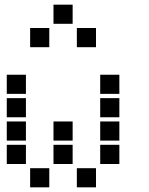

<svg xmlns="http://www.w3.org/2000/svg" viewBox="-20 -811 640 822"><path d="M210 -791Q209 -791 209 -791Q209 -791 209 -790V-710Q209 -709 209 -709Q209 -709 210 -709H290Q291 -709 291 -709Q291 -709 291 -710V-790Q291 -791 291 -791Q291 -791 290 -791ZM110 -691Q109 -691 109 -691Q109 -691 109 -690V-610Q109 -609 109 -609Q109 -609 110 -609H190Q191 -609 191 -609Q191 -609 191 -610V-690Q191 -691 191 -691Q191 -691 190 -691ZM310 -691Q309 -691 309 -691Q309 -691 309 -690V-610Q309 -609 309 -609Q309 -609 310 -609H390Q391 -609 391 -609Q391 -609 391 -610V-690Q391 -691 391 -691Q391 -691 390 -691ZM10 -491Q9 -491 9 -491Q9 -491 9 -490V-410Q9 -409 9 -409Q9 -409 10 -409H90Q91 -409 91 -409Q91 -409 91 -410V-490Q91 -491 91 -491Q91 -491 90 -491ZM410 -491Q409 -491 409 -491Q409 -491 409 -490V-410Q409 -409 409 -409Q409 -409 410 -409H490Q491 -409 491 -409Q491 -409 491 -410V-490Q491 -491 491 -491Q491 -491 490 -491ZM10 -391Q9 -391 9 -391Q9 -391 9 -390V-310Q9 -309 9 -309Q9 -309 10 -309H90Q91 -309 91 -309Q91 -309 91 -310V-390Q91 -391 91 -391Q91 -391 90 -391ZM410 -391Q409 -391 409 -391Q409 -391 409 -390V-310Q409 -309 409 -309Q409 -309 410 -309H490Q491 -309 491 -309Q491 -309 491 -310V-390Q491 -391 491 -391Q491 -391 490 -391ZM10 -291Q9 -291 9 -291Q9 -291 9 -290V-210Q9 -209 9 -209Q9 -209 10 -209H90Q91 -209 91 -209Q91 -209 91 -210V-290Q91 -291 91 -291Q91 -291 90 -291ZM210 -291Q209 -291 209 -291Q209 -291 209 -290V-210Q209 -209 209 -209Q209 -209 210 -209H290Q291 -209 291 -209Q291 -209 291 -210V-290Q291 -291 291 -291Q291 -291 290 -291ZM410 -291Q409 -291 409 -291Q409 -291 409 -290V-210Q409 -209 409 -209Q409 -209 410 -209H490Q491 -209 491 -209Q491 -209 491 -210V-290Q491 -291 491 -291Q491 -291 490 -291ZM10 -191Q9 -191 9 -191Q9 -191 9 -190V-110Q9 -109 9 -109Q9 -109 10 -109H90Q91 -109 91 -109Q91 -109 91 -110V-190Q91 -191 91 -191Q91 -191 90 -191ZM210 -191Q209 -191 209 -191Q209 -191 209 -190V-110Q209 -109 209 -109Q209 -109 210 -109H290Q291 -109 291 -109Q291 -109 291 -110V-190Q291 -191 291 -191Q291 -191 290 -191ZM410 -191Q409 -191 409 -191Q409 -191 409 -190V-110Q409 -109 409 -109Q409 -109 410 -109H490Q491 -109 491 -109Q491 -109 491 -110V-190Q491 -191 491 -191Q491 -191 490 -191ZM110 -91Q109 -91 109 -91Q109 -91 109 -90V-10Q109 -9 109 -9Q109 -9 110 -9H190Q191 -9 191 -9Q191 -9 191 -10V-90Q191 -91 191 -91Q191 -91 190 -91ZM310 -91Q309 -91 309 -91Q309 -91 309 -90V-10Q309 -9 309 -9Q309 -9 310 -9H390Q391 -9 391 -9Q391 -9 391 -10V-90Q391 -91 391 -91Q391 -91 390 -91Z"/></svg>

Font: Doto ExtraBold
Style: Regular
Weight: 800
Monospace: yes
Version: Version 1.000